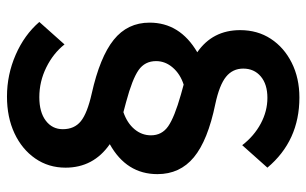

<svg xmlns="http://www.w3.org/2000/svg" viewBox="-188 -584 899 564"><g transform="rotate(90 262.0 -301.5)"><path d="M491 -314Q491 -223 403 -174Q472 -126 472 -44Q472 6 445 45Q418 84 371 106Q324 128 263 128Q199 128 140.5 102.5Q82 77 44 33L110 -41Q136 -8 177.5 12.5Q219 33 265 33Q309 33 334 14Q359 -5 359 -36Q359 -70 335.5 -89Q312 -108 254 -121Q147 -145 96.5 -185.5Q46 -226 46 -291Q46 -380 133 -431Q68 -476 68 -557Q68 -608 93.5 -647Q119 -686 164 -708.5Q209 -731 266 -731Q393 -731 472 -637L406 -563Q379 -598 342.5 -617.5Q306 -637 267 -637Q227 -637 204 -617.5Q181 -598 181 -566Q181 -535 205 -515.5Q229 -496 285 -484Q392 -462 441.5 -421Q491 -380 491 -314ZM377 -295Q377 -327 350.5 -345.5Q324 -364 257 -383L228 -391Q197 -381 178 -359Q159 -337 159 -310Q159 -277 185.5 -258.5Q212 -240 279 -222L309 -214Q341 -225 359 -246.5Q377 -268 377 -295Z"/></g></svg>

Font: Wix Madefor Text
Style: Bold
Weight: 700
Designer: Dalton Maag Ltd
Foundry: Dalton Maag Ltd
Version: Version 3.100